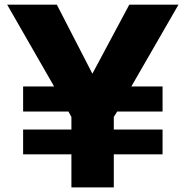

<svg xmlns="http://www.w3.org/2000/svg" viewBox="-20 -770 796 823"><path d="M10.7 -750H223.6L376 -454.1L534.2 -750H745.1L543 -399.4H676.8V-292H482.4L467.8 -268.6V-214.8H676.8V-108.4H467.8V33.2H286.1V-108.4H79.1V-214.8H286.1V-268.6L273.4 -292H79.1V-399.4H211.9Z"/></svg>

Font: GenEi M Gothic v2 Heavy
Style: Regular
Weight: 800
Version: Version 2.0